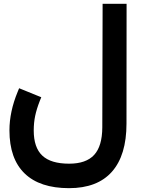

<svg xmlns="http://www.w3.org/2000/svg" viewBox="-20 -718 734 1000"><path d="M187.4 -192.9Q170.8 -150.6 163.2 -114.6Q155.7 -78.6 155.7 -38.3Q155.7 50.4 200.3 92.4Q244.8 134.5 340.1 134.5Q428.2 134.5 470.3 88.9Q512.3 43.3 512.8 -54.4L514.4 -678.1V-698.2H534.5H619.1H639.3V-678.1L638.8 -74.1Q638.8 90.7 563 176.3Q487.2 262 339.5 262Q187.4 262 108.3 185.4Q29.2 108.8 29.2 -38.8Q29.2 -136.5 72 -239.8L79.6 -258.4L98.2 -250.9L176.3 -219.1L195 -211.6Z"/></svg>

Font: Vazir FD
Style: Bold
Weight: 700
Foundry: DejaVu fonts team - Redesigned by Saber Rastikerdar
Version: Version 21.10;October 20, 2019;FontCreator 12.0.0.2547 64-bi